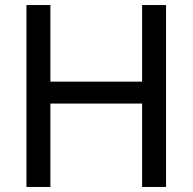

<svg xmlns="http://www.w3.org/2000/svg" viewBox="-20 -742 764 762"><path d="M544 0V-331H180V0H85V-722H180V-418H544V-722H639V0Z"/></svg>

Font: Gen
Style: Regular
Weight: 400
Version: Version 1.000;PS 001.001;hotconv 1.0.56